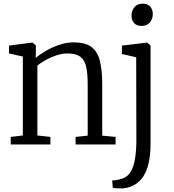

<svg xmlns="http://www.w3.org/2000/svg" viewBox="-20 -800 961 1063"><path d="M106.5 -50V-487L30 -504V-547.5L155.5 -564H160L178.5 -548.5V-504.5L177.5 -479Q199 -498 233.8 -518.2Q268.5 -538.5 308.8 -552Q349 -565.5 386.5 -565.5Q451.5 -565.5 485.8 -540.2Q520 -515 533 -463.2Q546 -411.5 546 -332V-49L620 -42V0H398.5V-42L465.5 -49V-333Q465.5 -390.5 457.5 -428.5Q449.5 -466.5 425.5 -485.2Q401.5 -504 353.5 -504Q324.5 -504 294 -494.2Q263.5 -484.5 235.5 -469Q207.5 -453.5 187 -437.5V-50L259 -42V0H39.5V-42ZM660.5 243Q655 243.5 643 243.2Q631 243 619.2 242Q607.5 241 604.5 239L601 199Q608.5 199.5 624.2 197.2Q640 195 657.5 188.5Q687.5 179 704.5 149.2Q721.5 119.5 728.2 74.5Q735 29.5 735 -25.5L734 -483L655 -501V-547.5L792 -564H795L813.5 -548.5V-4.5Q813.5 57 803.2 102Q793 147 773 177.2Q753 207.5 724.5 223.5Q696 239.5 660.5 243ZM763 -656.5Q736 -656.5 722 -672.8Q708 -689 708 -714Q708 -738.5 723.2 -759Q738.5 -779.5 770 -779.5H771Q798 -779.5 812 -763Q826 -746.5 826 -722Q826 -697 810.8 -676.8Q795.5 -656.5 764 -656.5Z"/></svg>

Font: Merriweather 24pt Light
Style: Regular
Weight: 300
Designer: Eben Sorkin
Foundry: Eben Sorkin
Version: Version 2.100